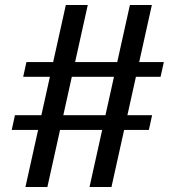

<svg xmlns="http://www.w3.org/2000/svg" viewBox="-20 -735 681 770"><path d="M332 -715 170 15H82L244 -715ZM589 -715 427 15H339L501 -715ZM637 -486 624 -427H73L86 -486ZM590 -273 577 -214H27L40 -273Z"/></svg>

Font: Pathway Extreme Condensed Medium
Style: Italic
Weight: 500
Width: 3
Italic angle: -8°
Version: Version 1.001;gftools[0.9.26]